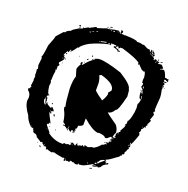

<svg xmlns="http://www.w3.org/2000/svg" viewBox="-120 -792 873 890"><g transform="rotate(20 317.0 -347.0)"><path d="M348.6 -576.7Q348.6 -585 323.2 -590.3Q323.2 -595.2 329.1 -598.1L340.8 -588.4V-590.3Q348.1 -588.4 352.5 -582.5Q356.4 -584.5 358.4 -584.5Q358.4 -578.6 354.5 -578.6Q354.5 -580.6 352.5 -580.6Q352.5 -576.7 348.6 -576.7ZM200.2 -135.3V-139.2H204.1Q204.1 -135.3 200.2 -135.3ZM172.9 -141.1H170.9V-145H172.9ZM436.5 -158.7 434.6 -162.6H440.4Q440.4 -158.7 436.5 -158.7ZM176.8 -193.8Q171.9 -193.8 168.9 -199.7Q169.4 -203.6 172.9 -203.6H174.8Q174.8 -197.3 176.8 -193.8ZM126 -240.7H124V-246.6H126ZM149.4 -244.6Q143.6 -244.6 143.6 -248.5L147.5 -250.5L149.4 -246.6ZM126 -438H124V-441.9H126ZM510.7 -443.8H508.8V-447.8H510.7ZM133.8 -459.5H131.8V-465.3H133.8ZM221.7 -477.1H219.7V-481H221.7ZM129.9 -484.9H126Q127.9 -488.8 127.9 -490.7H131.8Q129.9 -486.8 129.9 -484.9ZM190.4 -494.6H188.5V-498.5H190.4ZM229.5 -492.7H227.5Q227.5 -497.6 233.4 -500.5V-496.6Q233.4 -492.7 229.5 -492.7ZM251 -502.4H249Q249.5 -506.3 252.9 -506.3H254.9Q254.9 -502.4 251 -502.4ZM258.8 -506.3H254.9V-508.3H258.8ZM245.1 -514.2 243.2 -518.1V-520H249Q249 -514.2 245.1 -514.2ZM551.8 -193.8V-201.7H549.8L547.9 -191.9ZM293.9 -25.9V-27.8H290V-25.9ZM424.8 -41.5Q428.2 -43.5 434.6 -43.5V-45.4H428.7Q424.8 -43.5 422.9 -43.5V-41.5ZM391.6 -41.5Q395.5 -41.5 395.5 -47.4Q391.6 -46.9 391.6 -43.5ZM178.7 -53.2Q178.7 -57.1 174.8 -57.1V-53.2ZM426.8 -51.3Q431.6 -55.2 434.6 -55.2Q434.6 -59.1 430.7 -59.1Q426.8 -57.1 424.8 -57.1Q426.8 -53.2 426.8 -51.3ZM440.4 -59.1Q440.4 -62.5 465.8 -82.5L461.9 -84.5Q440.4 -78.1 440.4 -66.9L436.5 -68.8H434.6V-66.9H438.5L434.6 -61V-59.1ZM299.8 -98.1V-100.1H295.9V-98.1ZM165 -127.4V-129.4H161.1V-127.4ZM256.8 -168.5V-174.3Q252.9 -173.8 252.9 -170.4V-168.5ZM547.9 -184.1V-189.9H545.9Q545.9 -188 543.9 -184.1ZM467.8 -188V-191.9H463.9V-188ZM481.4 -217.3V-221.2H479.5V-217.3ZM116.2 -231 118.2 -234.9Q110.4 -245.1 110.4 -264.2L106.4 -262.2L108.4 -258.3V-256.3H104.5Q104.5 -240.2 116.2 -231ZM501 -266.1V-270H499V-266.1ZM577.1 -285.6V-289.6H575.2V-285.6ZM108.4 -400.9V-402.8H104.5V-400.9ZM526.4 -406.7V-420.4L522.5 -422.4Q524.4 -415 524.4 -406.7ZM358.4 -340.3Q371.6 -362.3 374 -377.4Q372.1 -380.9 372.1 -385.3Q375.5 -385.3 383.8 -398.9Q383.8 -431.2 315.4 -449.7L305.7 -445.8Q315.4 -424.8 315.4 -406.7V-373.5Q332 -357.4 358.4 -340.3ZM118.2 -459.5V-463.4H116.2V-459.5ZM520.5 -457.5Q518.6 -460.9 518.6 -467.3H516.6Q516.6 -462.9 514.6 -459.5L518.6 -457.5ZM565.4 -566.9Q565.4 -570.8 561.5 -570.8V-566.9ZM254.9 -590.3V-594.2H252.9V-590.3ZM532.2 -588.4 534.2 -596.2Q530.3 -596.2 530.3 -590.3V-588.4ZM301.8 -598.1 299.8 -602.1Q295.9 -600.1 293.9 -600.1V-598.1ZM258.8 -592.3Q272.5 -596.2 286.1 -598.1L284.2 -602.1L258.8 -596.2ZM258.8 -88.4 256.8 -92.3 260.7 -94.2Q267.1 -94.2 270.5 -92.3Q276.9 -96.2 282.2 -96.2Q286.1 -94.2 288.1 -94.2L292 -100.1V-104H288.1V-107.9H290L293.9 -106Q294.4 -109.9 297.9 -109.9L311.5 -100.1Q314.9 -113.8 319.3 -113.8Q319.3 -111.8 321.3 -111.8L319.3 -107.9V-106Q325.7 -106 329.1 -104H331.1V-106H327.1V-109.9Q331.1 -109.9 331.1 -107.9Q334 -109.9 342.8 -109.9L340.8 -113.8H346.7Q346.7 -109.9 348.6 -109.9Q352.5 -111.8 354.5 -111.8L352.5 -115.7V-117.7Q357.4 -117.7 370.1 -113.8Q387.2 -121.6 393.6 -121.6V-119.6Q414.1 -129.4 428.7 -148.9L432.6 -147Q432.6 -149.4 444.3 -156.7Q444.3 -154.8 446.3 -154.8L448.2 -158.7V-160.6L444.3 -158.7H442.4V-160.6Q444.3 -164.6 444.3 -166.5L448.2 -164.6Q452.1 -166.5 454.1 -166.5V-168.5L452.1 -172.4Q462.4 -172.4 463.9 -178.2L460 -180.2Q456.1 -178.2 454.1 -178.2Q454.1 -183.1 461.9 -186Q458 -192.4 458 -195.8H454.1Q438.5 -182.1 436.5 -182.1H428.7Q428.7 -190.4 397.5 -193.8L389.6 -191.9Q360.4 -196.3 317.4 -234.9H315.4V-205.6Q315.4 -197.8 293.9 -191.9Q293.9 -174.3 286.1 -174.3V-170.4H290V-166.5Q285.6 -166.5 282.2 -158.7H286.1V-162.6Q290 -162.1 290 -158.7L280.3 -152.8Q280.3 -154.8 278.3 -154.8L280.3 -158.7V-160.6Q276.4 -160.6 276.4 -164.6Q270.5 -164.6 270.5 -152.8Q266.6 -152.8 252.9 -166.5L251 -162.6Q253.9 -162.6 256.8 -154.8H254.9Q239.7 -170.4 231.4 -170.4Q231.4 -168.5 229.5 -168.5L227.5 -172.4V-174.3H229.5L233.4 -172.4Q233.4 -174.3 235.4 -174.3Q235.4 -177.2 223.6 -184.1Q219.7 -217.3 206.1 -240.7L204.1 -252.4Q208 -252.4 208 -256.3Q202.1 -278.3 198.2 -342.3Q198.2 -382.3 206.1 -402.8L196.3 -436Q196.3 -444.8 208 -463.4Q208 -467.3 204.1 -467.3Q207 -475.1 210 -475.1H213.9V-469.2L211.9 -465.3L215.8 -463.4Q238.3 -492.7 258.8 -504.4Q258.8 -506.3 262.7 -506.3L260.7 -510.3Q277.8 -516.1 280.3 -516.1V-514.2Q282.2 -514.2 282.2 -516.1Q317.4 -516.1 393.6 -490.7Q456.1 -452.1 456.1 -432.1Q460 -432.1 461.9 -397Q443.8 -320.8 432.6 -320.8Q418.5 -297.4 401.4 -297.4Q410.2 -288.1 456.1 -256.3Q469.7 -239.3 469.7 -221.2Q461.9 -207.5 461.9 -195.8Q467.8 -195.8 467.8 -197.8L471.7 -195.8Q475.6 -195.8 475.6 -201.7L471.7 -199.7H469.7Q469.7 -205.6 473.6 -205.6L471.7 -209.5V-217.3L477.5 -225.1L481.4 -223.1H483.4V-225.1H479.5Q479.5 -230 487.3 -231V-232.9L485.4 -236.8L499 -262.2L497.1 -266.1V-272L502.9 -279.8Q502.9 -283.7 501 -283.7L502.9 -287.6L501 -291.5Q509.8 -291.5 518.6 -340.3Q518.6 -352.1 520.5 -352.1Q520.5 -354 518.6 -354Q518.6 -356 520.5 -359.9Q518.6 -373 518.6 -381.3Q523.9 -387.7 526.4 -404.8Q512.7 -404.8 512.7 -438Q520.5 -438 520.5 -430.2H522.5V-436H520.5Q522.5 -439.9 522.5 -443.8H520.5Q515.6 -439.9 514.6 -439.9V-447.8H520.5Q520.5 -448.7 506.8 -461.4L510.7 -475.1Q508.8 -479 508.8 -481L504.9 -479L502.9 -496.6H504.9Q504.9 -498.5 502.9 -498.5Q502.9 -500.5 504.9 -504.4Q502.9 -528.3 497.1 -533.7L493.2 -531.7Q489.3 -531.7 489.3 -535.6L485.4 -533.7Q484.4 -533.7 461.9 -557.1Q461.9 -553.2 458 -553.2L456.1 -557.1L458 -561Q439.5 -577.6 362.3 -600.1L358.4 -598.1L354.5 -600.1Q354.5 -597.2 346.7 -592.3L344.7 -596.2Q346.7 -596.2 346.7 -598.1Q342.8 -598.1 342.8 -602.1L335 -596.2H333V-602.1H323.2Q321.3 -602.1 321.3 -604Q317.4 -602.1 315.4 -602.1Q311.5 -604 309.6 -604L305.7 -598.1H309.6V-594.2Q305.2 -594.2 301.8 -596.2Q256.8 -586.4 213.9 -566.9Q188 -553.2 172.9 -535.6Q174.8 -535.6 174.8 -533.7L170.9 -531.7Q170.9 -533.7 168.9 -533.7Q147.5 -502.4 141.6 -502.4V-504.4L145.5 -510.3L141.6 -512.2Q135.7 -501 135.7 -496.6Q130.9 -500.5 129.9 -500.5Q118.2 -482.4 118.2 -475.1L122.1 -477.1H124L122.1 -467.3Q124 -467.3 124 -469.2Q127.9 -467.3 129.9 -467.3V-463.4L126 -465.3H124V-461.4L127.9 -463.4V-459.5Q123.5 -451.7 110.4 -438V-434.1Q110.4 -431.2 116.2 -428.2Q115.2 -420.4 110.4 -420.4V-400.9L106.4 -395L108.4 -391.1Q104.5 -376.5 104.5 -350.1Q104.5 -348.1 102.5 -348.1Q106.4 -340.8 106.4 -332.5L104.5 -320.8Q108.9 -279.8 120.1 -279.8V-277.8Q110.4 -277.8 110.4 -268.1Q116.2 -266.1 116.2 -264.2V-254.4Q118.2 -254.4 118.2 -252.4L116.2 -248.5Q118.7 -238.8 122.1 -238.8Q122.1 -240.7 124 -240.7Q125.5 -236.8 143.6 -227.1H149.4L147.5 -231L151.4 -232.9Q163.1 -221.7 163.1 -219.2V-213.4L159.2 -215.3L153.3 -211.4Q153.3 -215.3 149.4 -215.3V-213.4L157.2 -205.6V-201.7H155.3L147.5 -207.5Q147.5 -199.2 168.9 -160.6V-156.7L163.1 -160.6Q163.1 -150.9 159.2 -150.9Q159.2 -152.8 157.2 -152.8Q157.2 -150.9 155.3 -147L180.7 -115.7Q178.7 -115.7 178.7 -113.8Q212.9 -88.4 251 -88.4ZM506.8 -613.8V-619.6L502.9 -617.7Q502.9 -619.6 501 -619.6V-615.7Q502.9 -615.7 506.8 -613.8ZM497.1 -617.7Q497.1 -621.6 493.2 -621.6V-617.7ZM198.2 -617.7Q202.1 -617.7 202.1 -621.6Q194.3 -621.6 194.3 -617.7ZM208 -623.5V-625.5H204.1V-623.5ZM497.1 -627.4V-629.4H493.2V-627.4ZM213.9 -625.5V-629.4Q210 -628.9 210 -625.5ZM225.6 -631.3Q229.5 -633.3 231.4 -633.3V-635.3H229.5Q225.6 -633.3 223.6 -633.3V-631.3ZM290 -656.7Q290 -660.6 286.1 -660.6V-656.7ZM305.7 -658.7Q305.7 -662.6 301.8 -662.6Q297.9 -660.6 295.9 -660.6V-658.7ZM321.3 -662.6V-664.6H317.4V-662.6ZM551.8 -193.8Q551.8 -188 553.7 -180.2Q547.9 -180.2 547.9 -174.3H551.8V-172.4Q543.9 -163.6 543.9 -162.6L545.9 -158.7Q543 -158.7 538.1 -148.9L540 -145Q537.1 -137.2 534.2 -137.2Q534.2 -139.2 532.2 -139.2Q530.3 -127.4 526.4 -127.4Q526.4 -129.4 524.4 -129.4Q524.4 -121.6 514.6 -117.7Q476.6 -88.4 467.8 -88.4L469.7 -84.5Q467.8 -80.6 467.8 -76.7H469.7V-80.6H473.6V-78.6Q471.7 -74.7 471.7 -72.8L475.6 -70.8Q475.6 -75.2 485.4 -76.7V-70.8Q463.9 -63 458 -49.3Q458 -46.9 446.3 -41.5Q441.4 -45.4 440.4 -45.4Q440.4 -41 420.9 -37.6L418.9 -41.5Q422.9 -46.4 422.9 -49.3H420.9Q381.3 -25.9 372.1 -25.9Q366.2 -25.9 358.4 -23.9Q358.4 -27.8 352.5 -27.8L354.5 -23.9L348.6 -20Q346.7 -20 346.7 -22L342.8 -20Q331.1 -24.4 331.1 -25.9L327.1 -23.9Q320.8 -27.8 315.4 -27.8Q315.4 -20 307.6 -20L303.7 -22Q300.3 -20 295.9 -20Q291 -23.9 290 -23.9V-22L292 -18.1L288.1 -16.1H286.1Q286.1 -22 284.2 -22L286.1 -25.9V-27.8Q284.2 -27.8 280.3 -29.8Q278.3 -29.8 278.3 -27.8Q239.7 -34.2 233.4 -37.6Q229.5 -37.6 225.6 -35.6Q225.6 -37.6 223.6 -37.6Q223.6 -33.7 219.7 -33.7Q196.3 -39.1 196.3 -41.5H194.3V-37.6H190.4L188.5 -49.3H176.8Q167.5 -59.1 165 -59.1L167 -63H159.2L155.3 -61Q155.3 -63.5 131.8 -76.7Q127 -90.3 112.3 -90.3Q112.3 -91.8 106.4 -96.2Q108.4 -100.1 108.4 -102.1L104.5 -100.1Q104.5 -102.1 102.5 -102.1L104.5 -106Q104.5 -110.8 88.9 -111.8L90.8 -115.7V-117.7H88.9V-113.8Q67.9 -133.3 59.6 -158.7Q32.2 -195.3 32.2 -223.1Q34.2 -231 34.2 -236.8Q34.2 -256.8 18.6 -268.1V-273.9H16.6Q16.6 -277.3 26.4 -279.8L24.4 -283.7V-285.6H28.3Q28.3 -291.5 24.4 -291.5L28.3 -320.8Q28.3 -322.8 26.4 -322.8Q28.3 -331.5 28.3 -340.3Q28.3 -344.2 24.4 -344.2L26.4 -348.1Q26.4 -360.8 24.4 -373.5Q28.3 -373.5 28.3 -377.4L24.4 -393.1L28.3 -428.2L24.4 -436Q29.3 -436 36.1 -494.6Q53.7 -537.6 53.7 -545.4Q82 -578.6 85 -578.6L88.9 -576.7Q89.8 -586.4 112.3 -594.2Q112.3 -599.6 141.6 -615.7V-617.7H143.6V-613.8H145.5V-615.7Q143.6 -619.6 143.6 -621.6L147.5 -623.5H149.4V-617.7Q158.7 -623.5 161.1 -623.5L159.2 -627.4V-629.4Q163.1 -628.9 163.1 -625.5Q182.1 -637.2 186.5 -637.2V-635.3L215.8 -650.9H219.7V-647Q259.8 -658.7 266.6 -662.6L270.5 -660.6V-662.6Q274.4 -660.6 278.3 -660.6L276.4 -664.6V-666.5H280.3V-662.6H286.1V-666.5Q290 -666.5 290 -664.6Q294.9 -668.5 321.3 -670.4Q321.3 -666.5 329.1 -666.5L327.1 -662.6L333 -658.7Q333 -660.6 331.1 -670.4H333Q331.1 -674.3 331.1 -678.2H333Q337.9 -674.3 340.8 -674.3V-668.5L336.9 -662.6V-660.6H350.6Q352.5 -660.6 352.5 -658.7Q354.5 -658.7 354.5 -660.6Q417 -658.7 417 -650.9H430.7Q435.5 -650.9 448.2 -647L452.1 -648.9Q472.2 -637.2 477.5 -637.2H485.4Q489.3 -628.9 489.3 -627.4H491.2L493.2 -639.2H497.1Q497.1 -635.7 502.9 -621.6Q506.8 -621.6 506.8 -625.5Q503.9 -625.5 501 -631.3V-635.3Q512.7 -630.9 512.7 -625.5H508.8V-621.6H510.7Q514.6 -623.5 516.6 -623.5V-621.6Q514.2 -611.8 510.7 -611.8Q510.7 -613.8 508.8 -613.8V-609.9Q518.6 -609.9 518.6 -600.1Q516.6 -600.1 516.6 -598.1H522.5V-604Q534.2 -604 534.2 -598.1H538.1V-604H542V-602.1L540 -598.1Q543.5 -596.2 547.9 -596.2Q547.9 -592.3 542 -592.3V-590.3Q545.9 -590.3 545.9 -588.4Q555.7 -590.3 559.6 -590.3Q562.5 -590.3 573.2 -576.7Q573.2 -572.8 567.4 -572.8V-566.9Q573.7 -570.8 577.1 -570.8Q585.9 -570.8 596.7 -537.6L600.6 -539.6Q606.4 -537.6 606.4 -535.6Q610.4 -537.6 614.3 -537.6Q614.3 -531.7 616.2 -523.9H614.3L608.4 -527.8Q608.4 -525.9 606.4 -525.9Q606.4 -529.8 602.5 -529.8Q594.7 -529.8 594.7 -525.9Q598.6 -525.9 598.6 -520L608.4 -522L610.4 -518.1L606.4 -516.1V-518.1L602.5 -516.1Q598.6 -518.1 596.7 -518.1V-514.2Q604.5 -514.2 604.5 -508.3L598.6 -498.5V-496.6H600.6V-500.5Q603.5 -500.5 606.4 -494.6Q600.6 -494.6 600.6 -492.7L602.5 -482.9H600.6Q606.4 -457.5 606.4 -444.8Q602.5 -394.5 602.5 -383.3L606.4 -377.4V-375.5Q600.6 -375.5 600.6 -365.7Q606.4 -365.7 606.4 -357.9Q600.6 -338.9 596.7 -332.5Q602.5 -332.5 602.5 -326.7Q594.7 -309.1 592.8 -309.1L594.7 -305.2Q594.7 -299.3 588.9 -299.3L590.8 -289.6H588.9L585 -291.5Q579.6 -278.3 573.2 -275.9L575.2 -272Q575.2 -265.6 569.3 -258.3Q572.8 -258.3 575.2 -248.5Q557.1 -195.8 551.8 -193.8ZM411.1 -23.9H409.2Q409.2 -27.8 420.9 -29.8V-25.9ZM163.1 -37.6Q160.2 -37.6 155.3 -45.4H159.2Q163.1 -44.9 163.1 -41.5ZM145.5 -55.2H141.6V-57.1H145.5ZM612.3 -488.8H608.4V-490.7H612.3ZM561.5 -598.1H551.8V-600.1L561.5 -602.1ZM540 -607.9H536.1V-609.9H540ZM147.5 -627.4H143.6Q139.6 -627.4 139.6 -631.3L145.5 -635.3L147.5 -631.3ZM504.9 -635.3H502.9V-639.2H504.9ZM270.5 -666.5H264.6Q265.1 -670.4 268.6 -670.4ZM278.3 -670.4V-674.3L288.1 -676.3V-672.4Q281.7 -672.4 278.3 -670.4Z"/></g></svg>

Font: Mister Brush
Style: Regular
Weight: 400
Designer: GGBotNet
Foundry: GGBotNet
Version: 1.00